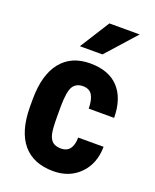

<svg xmlns="http://www.w3.org/2000/svg" viewBox="-142 -831 743 923"><g transform="rotate(20 230.0 -370.0)"><path d="M241.2 -105Q301.3 -105 302.2 -183.1H432.1Q431.2 -96.7 378.9 -43.5Q326.7 9.8 244.1 9.8Q142.1 9.8 88.4 -53.7Q34.7 -117.2 33.7 -240.7V-282.7Q34.2 -407.2 86.9 -472.7Q139.6 -538.1 235.4 -538.1Q331.1 -538.1 380.9 -484.4Q431.2 -430.7 432.1 -331.1H302.2Q301.8 -375.5 287.6 -399.4Q273.4 -423.3 239.3 -423.3Q205.1 -422.9 189 -397.5Q173.3 -372.1 172.4 -298.3V-244.6Q172.4 -179.7 178.7 -154.3Q185.1 -128.9 199.7 -117.2Q214.4 -105.5 241.2 -105ZM255.4 -750H410.6L274.9 -598.6H159.7Z"/></g></svg>

Font: RobotoCondensed-Bold
Style: Bold
Weight: 700
Designer: Google
Version: Version 2.001240; 2014